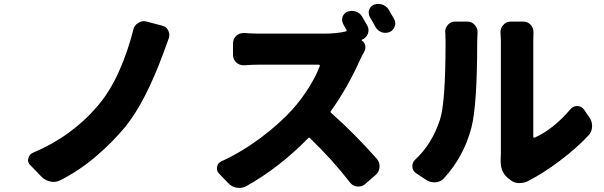

<svg xmlns="http://www.w3.org/2000/svg" viewBox="-20 -882 3040 966"><path d="M650.4 -731.4Q655.3 -754.9 675.8 -766.6Q688.5 -775.4 704.1 -775.4Q710.9 -775.4 717.8 -773.4L795.9 -752.9Q817.4 -748 827.1 -727.5Q832 -716.8 832 -706.1Q832 -696.3 828.1 -686.5Q823.2 -673.8 801.8 -614.3Q710.9 -368.2 611.3 -245.1Q547.9 -168 462.9 -95.2Q377.9 -22.5 282.2 25.4Q266.6 33.2 249 33.2Q241.2 33.2 233.4 31.2Q208 26.4 189.5 7.8L131.8 -51.8Q121.1 -62.5 121.1 -77.1Q121.1 -81.1 123 -85.9Q127 -105.5 145.5 -113.3Q340.8 -195.3 472.7 -350.6Q534.2 -422.9 579.1 -523.9Q624 -625 650.4 -731.4Z M1962.9 -786.1Q1968.8 -775.4 1968.8 -764.6Q1968.8 -756.8 1965.8 -749Q1959 -729.5 1940.4 -720.7Q1929.7 -716.8 1918.9 -716.8Q1909.2 -716.8 1900.4 -719.7Q1879.9 -727.5 1869.1 -746.1Q1855.5 -772.5 1840.8 -795.9Q1835 -806.6 1835 -818.4Q1835 -825.2 1836.9 -832Q1842.8 -850.6 1861.3 -858.4Q1872.1 -862.3 1883.8 -862.3Q1893.6 -862.3 1902.3 -859.4Q1923.8 -852.5 1935.5 -834Q1949.2 -811.5 1962.9 -786.1ZM1801.8 -682.6Q1799.8 -682.6 1799.8 -680.7Q1799.8 -678.7 1800.8 -677.7Q1814.5 -668.9 1817.4 -652.3Q1818.4 -647.5 1818.4 -643.6Q1818.4 -631.8 1812.5 -621.1Q1798.8 -598.6 1792 -582Q1729.5 -442.4 1645.5 -324.2Q1640.6 -318.4 1646.5 -313.5Q1760.7 -212.9 1876 -83Q1889.6 -66.4 1889.6 -45.9Q1889.6 -43 1889.6 -41Q1887.7 -16.6 1869.1 -1L1817.4 43.9Q1802.7 56.6 1783.2 56.6Q1780.3 56.6 1777.3 56.6Q1753.9 53.7 1740.2 35.2Q1655.3 -75.2 1540 -186.5Q1535.2 -192.4 1530.3 -186.5Q1383.8 -37.1 1218.8 54.7Q1202.1 63.5 1184.6 63.5Q1177.7 63.5 1170.9 62.5Q1146.5 58.6 1127.9 39.1L1082 -8.8Q1071.3 -19.5 1071.3 -34.2Q1071.3 -39.1 1072.3 -43Q1076.2 -63.5 1095.7 -71.3Q1196.3 -117.2 1291.5 -188.5Q1386.7 -259.8 1451.2 -331.1Q1498 -383.8 1534.7 -442.9Q1571.3 -502 1588.9 -549.8Q1589.8 -552.7 1587.9 -554.7Q1585.9 -556.6 1584 -556.6H1280.3Q1252 -556.6 1209 -553.7Q1207 -553.7 1205.1 -553.7Q1184.6 -553.7 1168.9 -567.4Q1152.3 -583 1152.3 -606.4V-663.1Q1152.3 -686.5 1168.9 -702.1Q1184.6 -715.8 1205.1 -715.8Q1207 -715.8 1209 -715.8Q1251 -712.9 1280.3 -712.9H1614.3Q1673.8 -712.9 1718.8 -723.6Q1726.6 -725.6 1722.7 -732.4Q1714.8 -747.1 1707 -760.7Q1701.2 -771.5 1701.2 -782.2Q1701.2 -789.1 1703.1 -796.9Q1710 -815.4 1727.5 -823.2Q1739.3 -827.1 1751 -827.1Q1759.8 -827.1 1769.5 -824.2Q1791 -817.4 1801.8 -798.8Q1815.4 -776.4 1828.1 -752.9Q1834 -742.2 1834 -729.5Q1834 -721.7 1831.1 -712.9Q1823.2 -692.4 1803.7 -683.6Z M2213.9 14.6Q2197.3 33.2 2171.9 35.2Q2168 35.2 2164.1 35.2Q2142.6 35.2 2125 23.4L2073.2 -10.7Q2054.7 -23.4 2054.7 -45.9Q2054.7 -65.4 2069.3 -79.1Q2153.3 -157.2 2193.4 -279.3Q2221.7 -364.3 2221.7 -669.9Q2221.7 -695.3 2220.7 -715.8Q2219.7 -718.8 2219.7 -721.7Q2219.7 -740.2 2232.4 -755.9Q2247.1 -773.4 2268.6 -773.4H2331.1Q2354.5 -773.4 2369.1 -755.9Q2382.8 -740.2 2382.8 -720.7L2380.9 -671.9Q2380.9 -351.6 2351.6 -239.3Q2313.5 -93.8 2213.9 14.6ZM2639.6 27.3Q2619.1 39.1 2593.8 39.1Q2592.8 39.1 2591.8 39.1Q2566.4 39.1 2547.9 23.4L2535.2 13.7Q2499 -16.6 2499 -69.3Q2499 -74.2 2499 -80.1Q2500 -93.8 2500 -106.4V-679.7L2498 -720.7Q2498 -740.2 2511.7 -755.9Q2526.4 -773.4 2548.8 -773.4H2613.3Q2635.7 -773.4 2651.4 -755.9Q2664.1 -740.2 2664.1 -719.7L2663.1 -678.7V-194.3Q2663.1 -191.4 2665 -189.9Q2667 -188.5 2669.9 -189.5Q2763.7 -231.4 2849.6 -332Q2863.3 -348.6 2883.8 -348.6Q2883.8 -348.6 2884.8 -348.6Q2906.2 -347.7 2918 -331.1L2945.3 -291Q2959 -272.5 2959 -248Q2959 -219.7 2940.4 -200.2Q2878.9 -134.8 2796.4 -72.8Q2713.9 -10.7 2639.6 27.3Z"/></svg>

Font: Gen Jyuu Gothic Heavy
Style: Bold
Weight: 900
Designer: [Source Han Sans]
Ryoko NISHIZUKA  (kana & ideographs); Paul D. Hunt (Latin, Greek & Cyrillic); Wenlong ZHANG  (bopomofo
Version: Version 1.002.20150607